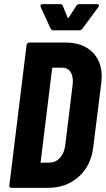

<svg xmlns="http://www.w3.org/2000/svg" viewBox="-20 -905 510 925"><path d="M25 -12 108 -688Q109 -693 112.5 -696.5Q116 -700 121 -700H296Q377 -700 423.5 -655.5Q470 -611 470 -536Q470 -526 468 -506L429 -194Q418 -106 358.5 -53Q299 0 210 0H35Q30 0 27 -3.5Q24 -7 25 -12ZM180 -121 224 -122Q250 -123 269.5 -145Q289 -167 294 -203L330 -497Q331 -503 331 -514Q331 -544 317.5 -561.5Q304 -579 279 -579H236Q231 -579 231 -574L176 -126Q174 -121 180 -121ZM175 -877Q175 -885 186 -885H270Q280 -885 283 -876L306 -820Q308 -815 311 -820L347 -876Q353 -885 362 -885H448Q457 -885 457 -879Q457 -876 454 -871L377 -767Q371 -759 362 -759H237Q228 -759 224 -767L176 -871Q175 -873 175 -877Z"/></svg>

Font: Barlow Condensed
Style: Bold Italic
Weight: 700
Width: 3
Italic angle: -7°
Designer: Jeremy Tribby
Foundry: Tribby Type
Version: Version 1.408